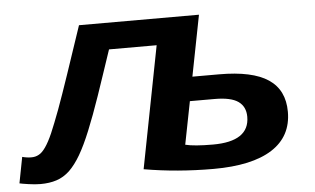

<svg xmlns="http://www.w3.org/2000/svg" viewBox="-83 -593 1095 667"><g transform="rotate(-5 464.5 -259.0)"><path d="M910.6 -165.5Q910.6 -79.6 840.6 -34.9Q770.5 9.8 636.2 9.8Q510.3 9.8 394 -10.3L476.6 -435.5H310.5Q295.4 -390.6 282.2 -351.3Q269 -312 257.3 -277.8Q233.9 -210 213.6 -160.4Q193.4 -110.8 174.3 -78.1Q155.8 -46.4 134.8 -25.9Q113.8 -6.3 89.1 1.7Q64.5 9.8 32.7 9.8Q14.2 9.8 -9.3 6.3Q-32.7 2.9 -40 1L-22.5 -89.8Q-6.3 -85.4 9.3 -85.4Q23.9 -85.4 35.2 -91.8Q58.6 -103.5 84.5 -162.6Q91.3 -178.2 99.1 -198.2Q106.9 -218.3 116.2 -242.7Q134.3 -292 158 -362.1Q181.6 -432.1 213.9 -528.3H632.3L590.8 -315.9H684.1Q799.8 -315.9 855.2 -278.8Q910.6 -241.7 910.6 -165.5ZM545.4 -82.5Q576.2 -74.7 641.6 -74.7Q768.6 -74.7 768.6 -160.6Q768.6 -195.8 743.2 -213.9Q717.8 -231.9 660.6 -231.9H574.7Z"/></g></svg>

Font: Arimo
Style: Bold Italic
Weight: 700
Italic angle: -12°
Designer: Steve Matteson
Foundry: Monotype Imaging Inc.
Version: Version 1.33